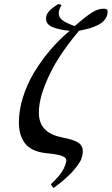

<svg xmlns="http://www.w3.org/2000/svg" viewBox="-20 -764 562 967"><path d="M314 47.9V43.9Q314 38.1 310.5 33.2Q307.1 28.3 299.6 24.9Q292 21.5 285.2 19Q278.3 16.6 265.6 14.4Q252.9 12.2 245.8 11.2Q238.8 10.3 224.1 8.8L208 6.8Q136.7 -2 106 -42Q75.2 -82 75.2 -147.9Q75.2 -209.5 95.9 -275.1Q116.7 -340.8 152.6 -400.4Q188.5 -460 233.9 -512.9Q279.3 -565.9 331.1 -608.9Q301.8 -611.8 281.7 -616.2Q261.7 -620.6 244.9 -627.4Q228 -634.3 220 -645Q211.9 -655.8 211.9 -670.9Q211.9 -690.9 227.1 -707.5Q242.2 -724.1 273.9 -744.1L290 -738.8Q289.6 -737.3 287.4 -733.4Q285.2 -729.5 284.7 -728.3Q284.2 -727.1 282.5 -723.9Q280.8 -720.7 280.5 -719.5Q280.3 -718.3 279.1 -715.3Q277.8 -712.4 277.6 -710.9Q277.3 -709.5 276.9 -706.8Q276.4 -704.1 276.1 -701.7Q275.9 -699.2 275.9 -696.8Q275.9 -675.3 296.1 -660.9Q316.4 -646.5 356 -632.8Q420.4 -688 448.2 -704.1Q476.1 -720.2 502 -720.2Q512.2 -720.2 517.1 -717.3Q522 -714.4 522 -706.1Q522 -687.5 512.7 -672.6Q503.4 -657.7 490.5 -648.2Q477.5 -638.7 456.3 -630.4Q435.1 -622.1 418.5 -617.9Q401.9 -613.8 377.9 -608.9Q322.8 -543.9 279.3 -477.1Q235.8 -410.2 205.8 -334Q175.8 -257.8 175.8 -195.8Q175.8 -95.7 288.1 -73.2L296.9 -70.8Q345.7 -62 371.3 -47.4Q397 -32.7 397 -1Q397 9.8 392.8 25.6Q388.7 41.5 383.8 48.8Q360.4 87.9 322.3 123.3Q284.2 158.7 249 183.1L235.8 164.1Q249 151.9 257.6 143.1Q266.1 134.3 279.3 118.4Q292.5 102.5 301.3 84.7Q310.1 66.9 314 47.9Z"/></svg>

Font: Linguistics Pro
Style: Italic
Weight: 400
Italic angle: -12°
Designer: Stefan Peev, Context Ltd
Foundry: Stefan Peev, Context Ltd
Version: Version 001.000